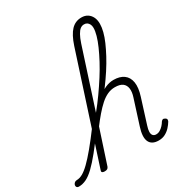

<svg xmlns="http://www.w3.org/2000/svg" viewBox="-388 -1185 1295 1369"><g transform="rotate(-30 259.0 -501.0)"><path d="M-136 17Q-149 17 -154 9.5Q-159 2 -157 -7Q-155 -16 -147 -23.5Q-139 -31 -127 -31Q-104 -31 -78.5 -45Q-53 -59 -20 -91Q13 -123 57 -176Q101 -229 159 -307Q169 -320 175.5 -315.5Q182 -311 183 -298.5Q184 -286 175 -273Q116 -191 71 -135.5Q26 -80 -9.5 -46Q-45 -12 -75.5 2.5Q-106 17 -136 17ZM521 17Q492 17 473 6.5Q454 -4 445.5 -24Q437 -44 439 -72.5Q441 -101 453 -138L517 -339Q530 -378 526 -407.5Q522 -437 501 -453Q480 -469 438 -469Q406 -469 376.5 -455.5Q347 -442 318.5 -416.5Q290 -391 259.5 -355.5Q229 -320 195 -275L172 -276Q211 -338 247.5 -384Q284 -430 319 -459.5Q354 -489 388 -504Q422 -519 456 -519Q507 -519 539 -496Q571 -473 578.5 -428Q586 -383 565 -317L502 -117Q493 -90 492.5 -70.5Q492 -51 501 -40.5Q510 -30 527 -30Q544 -30 559 -39Q574 -48 586.5 -61.5Q599 -75 607 -89Q611 -95 618.5 -99Q626 -103 638 -96Q649 -90 649.5 -82Q650 -74 646 -66Q634 -46 616.5 -27Q599 -8 575.5 4.5Q552 17 521 17ZM77 15Q65 15 58 10.5Q51 6 55 -6L335 -868Q361 -947 395.5 -983Q430 -1019 480 -1019Q509 -1019 529.5 -1006Q550 -993 561.5 -970Q573 -947 573 -914Q573 -886 564 -850.5Q555 -815 537.5 -775Q520 -735 496 -690Q472 -645 441 -597.5Q410 -550 373.5 -501Q337 -452 295 -403.5Q253 -355 209 -306L110 -4Q106 6 98.5 10.5Q91 15 77 15ZM231 -378Q272 -428 308.5 -479.5Q345 -531 377.5 -582Q410 -633 435.5 -681Q461 -729 480 -772Q499 -815 509 -850.5Q519 -886 519 -912Q519 -930 512.5 -942Q506 -954 496.5 -960.5Q487 -967 472 -967Q455 -967 441 -956.5Q427 -946 413.5 -922Q400 -898 387 -859Z"/></g></svg>

Font: Playwrite RO ExtraLight
Style: Regular
Weight: 250
Version: Version 1.002